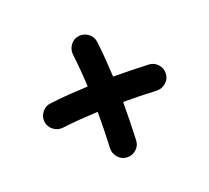

<svg xmlns="http://www.w3.org/2000/svg" viewBox="-85 -546 704 647"><g transform="rotate(-20 267.0 -222.0)"><path d="M47.4 -210Q45.4 -228.5 57.1 -243.9Q68.8 -259.3 87.4 -261.2Q122.6 -265.6 157 -268.1Q191.4 -270.5 225.1 -272Q222.2 -332 215.3 -390.6Q213.4 -409.2 224.9 -424.6Q236.3 -439.9 254.9 -441.9Q273.4 -444.3 289.1 -432.4Q304.7 -420.4 306.6 -401.9Q310.5 -369.1 313 -337.2Q315.4 -305.2 316.9 -273.9Q379.9 -273.9 443.4 -271Q462.4 -270.5 475.3 -256.3Q488.3 -242.2 487.3 -223.1Q486.8 -204.1 472.4 -191.4Q458 -178.7 439 -179.2Q378.4 -182.1 319.3 -182.1Q319.3 -177.7 319.3 -172.9Q319.3 -109.9 316.4 -45.9Q315.9 -26.9 301.8 -14.2Q287.6 -1.5 268.6 -2Q249.5 -2.9 236.8 -17.1Q224.1 -31.2 224.6 -50.3Q227.5 -112.8 227.5 -172.9Q227.5 -176.8 227.5 -180.2Q195.8 -178.7 163.6 -176.3Q131.3 -173.8 98.6 -169.9Q80.1 -168 64.9 -179.7Q49.8 -191.4 47.4 -210Z"/></g></svg>

Font: Mikhak-DS1-FD Medium
Style: Regular
Weight: 500
Designer: Amin Abedi
Version: Version 3.2